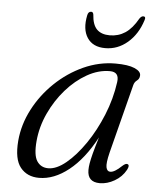

<svg xmlns="http://www.w3.org/2000/svg" viewBox="-50 -699 615 751"><g transform="rotate(5 258.0 -323.5)"><path d="M397.5 -113.5Q387 -71 390.5 -55Q394 -39 406.5 -39Q423.5 -39 451 -65.5Q464.5 -78 472 -74.5Q481 -70.5 471.5 -52.5Q456 -24 427.2 -7.5Q398.5 9 369.5 9Q321 9 321 -38.5Q321 -50.5 323.5 -65.2Q326 -80 332.2 -104.2Q338.5 -128.5 351 -169Q304.5 -82 247 -36.5Q189.5 9 131 9Q84 9 57.8 -23.5Q31.5 -56 37.5 -128.5Q43 -192.5 74 -252.2Q105 -312 154.5 -359.5Q204 -407 265 -434.8Q326 -462.5 390.5 -462.5Q440 -462.5 465.5 -451.5Q491 -440.5 490 -424Q489.5 -411 479.5 -403.8Q469.5 -396.5 466.5 -383.5ZM109 -134Q104 -78 119.2 -54.8Q134.5 -31.5 163.5 -31.5Q196 -31.5 233.5 -62.5Q271 -93.5 306.5 -145.2Q342 -197 368 -260.8Q394 -324.5 403 -390.5Q409 -431 371 -431Q326 -431 281.8 -406Q237.5 -381 200.2 -338.5Q163 -296 138.5 -243Q114 -190 109 -134ZM358 -570.5Q391.5 -570.5 418.5 -588.2Q445.5 -606 468 -646Q475 -656 482.5 -656Q494 -656 488.5 -641Q471 -585.5 432.2 -552.2Q393.5 -519 344.5 -519Q296 -519 274 -552.2Q252 -585.5 263.5 -641Q266.5 -656 278 -656Q285.5 -656 287 -646Q289.5 -606 307.2 -588.2Q325 -570.5 358 -570.5Z"/></g></svg>

Font: Fraunces 9pt S000 Light
Style: Italic
Weight: 300
Italic angle: -16°
Version: Version 1.000; ttfautohint (v1.8.3)